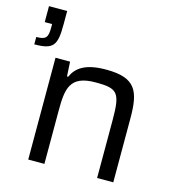

<svg xmlns="http://www.w3.org/2000/svg" viewBox="-110 -836 849 929"><g transform="rotate(15 314.5 -371.5)"><path d="M0 -583V-546C97 -546 112 -571 112 -677V-743H21V-663H58V-646C58 -595 48 -583 0 -583ZM116 -510V0H197V-263C197 -376 204 -445 335 -445C444 -445 461 -429 461 -291V0H542V-319C542 -456 518 -518 368 -518C264 -518 220 -485 199 -437H193L189 -510Z"/></g></svg>

Font: Saira UNSAM
Style: Regular
Weight: 400
Designer: Hector Gatti with collaboration of the Omnibus-Type team
Foundry: Omnibus-Type
Version: Version 0.072;PS 000.072;hotconv 1.0.88;makeotf.lib2.5.64775